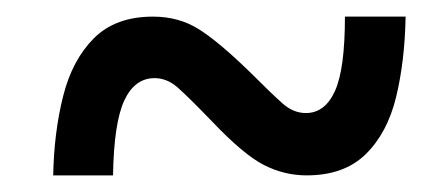

<svg xmlns="http://www.w3.org/2000/svg" viewBox="-20 -472 508 231"><path d="M44 -261Q45 -313 56 -356.5Q67 -400 93 -426Q119 -452 164 -452Q195 -452 219 -437Q243 -422 281 -385Q307 -359 320 -347.5Q333 -336 348 -336Q371 -336 383 -362.5Q395 -389 395 -452H468Q467 -398 456.5 -355Q446 -312 420 -286.5Q394 -261 349 -261Q322 -261 297.5 -273.5Q273 -286 235 -326Q207 -355 194 -366.5Q181 -378 166 -378Q142 -378 129.5 -351Q117 -324 116 -261Z"/></svg>

Font: Noto Serif Tamil Condensed ExtraBold
Style: Italic
Weight: 800
Width: 3
Italic angle: -12°
Designer: Indian Type Foundry, Tom Grace, and the Monotype Design Team
Foundry: Monotype Imaging Inc.
Version: Version 2.003; ttfautohint (v1.8.4.7-5d5b)